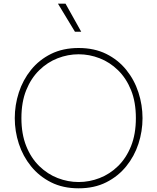

<svg xmlns="http://www.w3.org/2000/svg" viewBox="-20 -1010 852 1040"><path d="M386 -838 294 -990H335L420 -838ZM406 10Q321 10 256.5 -22.5Q192 -55 148 -109.5Q104 -164 82 -231.5Q60 -299 60 -370Q60 -441 82 -509Q104 -577 148 -631.5Q192 -686 256.5 -718Q321 -750 406 -750Q491 -750 555.5 -718Q620 -686 664 -631.5Q708 -577 730 -509Q752 -441 752 -370Q752 -299 730 -231.5Q708 -164 664 -109.5Q620 -55 555.5 -22.5Q491 10 406 10ZM406 -24Q464 -24 519.5 -45.5Q575 -67 619.5 -110.5Q664 -154 690 -219Q716 -284 716 -370Q716 -457 690 -521.5Q664 -586 619.5 -629.5Q575 -673 519.5 -694.5Q464 -716 406 -716Q348 -716 292.5 -694.5Q237 -673 192.5 -629.5Q148 -586 122 -521.5Q96 -457 96 -370Q96 -284 122 -219Q148 -154 192.5 -110.5Q237 -67 292.5 -45.5Q348 -24 406 -24Z"/></svg>

Font: Be Vietnam Pro Thin
Style: Regular
Weight: 100
Designer: Lam Bao, Tony Le, Vietanh Nguyen
Foundry: Yellow Type Foundry
Version: Version 1.002; ttfautohint (v1.8.3)